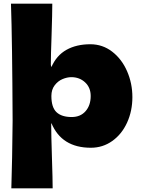

<svg xmlns="http://www.w3.org/2000/svg" viewBox="-20 -798 784 1050"><path d="M704 -267Q704 -191 675 -127.5Q646 -64 594 -27Q542 10 477 10Q317 10 261 -125L260 -119Q260 -62 264 62Q268 184 268 232H42Q47 75 49 -137Q47 -577 40 -778H266Q266 -728 262 -604Q258 -494 258 -443L261 -431Q289 -495 343.5 -525.5Q398 -556 474 -556Q541 -556 593.5 -515.5Q646 -475 675 -408.5Q704 -342 704 -267ZM476 -273Q476 -319 445.5 -347.5Q415 -376 370 -376Q347 -376 322 -365.5Q297 -355 279 -331.5Q261 -308 261 -273Q261 -211 289 -184.5Q317 -158 372 -158Q420 -158 448 -190Q476 -222 476 -273Z"/></svg>

Font: Mantou Sans
Style: Regular
Weight: 400
Designer: Mant0u / artakana
Foundry: Mant0u / artakana
Version: Version 1.001;October 22, 2023;FontCreator 14.0.0.2901 64-bi